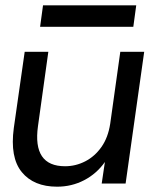

<svg xmlns="http://www.w3.org/2000/svg" viewBox="-20 -691 578 723"><path d="M195 12Q107 12 62 -43Q17 -98 32 -209L73 -496H162L123 -216Q102 -65 225 -65Q265 -65 301 -83.5Q337 -102 362 -137.5Q387 -173 395 -225L433 -496H523L453 0H363L375 -81Q344 -37 297 -12.5Q250 12 195 12ZM131 -590 142 -671H493L482 -590Z"/></svg>

Font: Host Grotesk
Style: Italic
Weight: 400
Italic angle: -8°
Designer: Doğukan Karapınar based on Poppins by Indian Type Foundry, Jonny Pinhorn
Foundry: Element Type
Version: Version 1.001; ttfautohint (v1.8.4.7-5d5b)